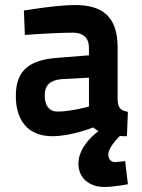

<svg xmlns="http://www.w3.org/2000/svg" viewBox="-20 -531 566 764"><path d="M478 110C478 110 446 114 437 114C420 114 411 100 411 84C411 59 440 27 457 10C465 11 475 11 485 11L489 -86C460 -91 449 -101 448 -136V-342C448 -465 388 -511 278 -511C204 -511 75 -489 75 -489L79 -392C79 -392 198 -401 272 -401C310 -401 334 -380 334 -341V-311L210 -301C102 -293 43 -256 43 -149C43 -50 93 11 188 11C265 11 351 -24 351 -24C358 -18 365 -13 372 -9C369 -7 292 47 292 120C292 178 336 213 395 213C435 213 489 202 489 202ZM334 -222V-107C334 -107 262 -87 209 -87C176 -87 158 -110 158 -152C158 -193 181 -212 224 -216Z"/></svg>

Font: TitilliumText22L
Style: 800 wt
Weight: 800
Designer: Campivisivi
Foundry: Campivisivi
Version: 1.000